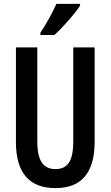

<svg xmlns="http://www.w3.org/2000/svg" viewBox="-20 -958 569 988"><path d="M392 -938H270C250 -893 223 -843 188 -790V-778H260C303 -817 367 -889 392 -929ZM467 -714H357V-230C357 -127 327 -88 265 -88C205 -88 172 -128 172 -229V-714H62V-227C62 -66 133 10 265 10C397 10 467 -66 467 -229Z"/></svg>

Font: Noto Sans Display Condensed Medium
Style: Regular
Weight: 500
Width: 3
Designer: Monotype Design Team
Foundry: Monotype Imaging Inc.
Version: Version 1.900